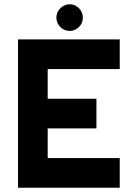

<svg xmlns="http://www.w3.org/2000/svg" viewBox="-20 -886 618 906"><path d="M545 -140H205V-280H435V-420H205V-560H545V-700H65V0H545ZM371 -803C371 -837 343 -866 309 -866C275 -866 246 -837 246 -803C246 -768 275 -740 309 -740C343 -740 371 -768 371 -803Z"/></svg>

Font: Righteous
Style: Regular
Weight: 400
Designer: Astigmatic (AOETI)
Foundry: Astigmatic (AOETI)
Version: Version 1.000